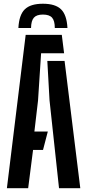

<svg xmlns="http://www.w3.org/2000/svg" viewBox="-20 -982 455 1002"><path d="M16 0 114 -800H302.5L314.5 -704H194.5L178.5 -457.5L159.5 -295.5H229.5L204.5 -199.5H152.5L127 0ZM288 0 238.5 -458.5 227 -664H317L399 0ZM204 -962.5Q139 -962.5 109.2 -933.2Q79.5 -904 76 -836H142Q142.5 -873.5 156.8 -889.8Q171 -906 204 -906Q237.5 -906 251.8 -889.8Q266 -873.5 266 -836H332Q328.5 -904 298.8 -933.2Q269 -962.5 204 -962.5Z"/></svg>

Font: Big Shoulders Stencil Display
Style: Bold
Weight: 700
Designer: Patric King
Foundry: XO Type Co
Version: Version 1.000